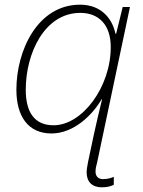

<svg xmlns="http://www.w3.org/2000/svg" viewBox="-20 -560 610 820"><path d="M415 240C438 240 455 235 466 229V195C456 200 440 205 420 205C399 205 388 192 388 173C388 161 391 147 395 133L535 -530H504L476 -416H473C461 -476 416 -540 322 -540C141 -540 50 -345 50 -177C50 -62 101 10 200 10C295 10 375 -69 414 -136H416C404 -88 389 -23 381 14L356 132C353 147 350 166 350 176C350 217 374 240 415 240ZM209 -25C126 -25 90 -82 90 -177C90 -332 170 -505 323 -505C402 -505 453 -454 453 -359C453 -188 331 -25 209 -25Z"/></svg>

Font: Noto Sans ExtraLight
Style: Italic
Weight: 200
Italic angle: -12°
Designer: Monotype Design Team
Foundry: Monotype Imaging Inc.
Version: Version 2.013